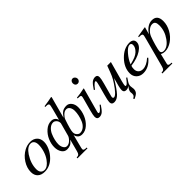

<svg xmlns="http://www.w3.org/2000/svg" viewBox="85 -1613 2749 2749"><g transform="rotate(-45 1459.5 -239.0)"><path d="M470 -301Q470 -244 441.5 -182.5Q413 -121 364 -72Q281 11 176 11Q106 11 67.5 -25.5Q29 -62 29 -128Q29 -211 79.5 -290Q130 -369 209 -411Q265 -441 329 -441Q391 -441 430.5 -403.5Q470 -366 470 -301ZM386 -326Q386 -371 367 -395.5Q348 -420 315 -420Q248 -420 187 -329Q113 -216 113 -101Q113 -57 134 -33.5Q155 -10 191 -10Q252 -10 312 -93Q346 -139 366 -203.5Q386 -268 386 -326Z M911 -351H913Q947 -401 979 -421Q1011 -441 1061 -441Q1105 -441 1135.5 -402Q1166 -363 1166 -305Q1166 -231 1136.5 -159Q1107 -87 1052.5 -38Q998 11 933 11Q887 11 863.5 -16Q840 -43 838 -72L797 87Q781 147 781 160Q781 176 794.5 182.5Q808 189 843 189V205H640V189Q672 188 685.5 175Q699 162 708 126L756 -56H755Q724 -16 695.5 -2.5Q667 11 630 11Q577 11 547.5 -34Q518 -79 518 -142Q518 -209 547.5 -277Q577 -345 632 -393Q687 -441 751 -441Q822 -441 843 -372Q903 -592 903 -614Q902 -641 862 -641H835V-656Q931 -669 992 -683L999 -677ZM1095 -302Q1095 -346 1075.5 -376Q1056 -406 1023 -406Q987 -406 954 -374Q921 -342 910 -310Q856 -154 856 -107Q856 -71 878.5 -47.5Q901 -24 925 -24Q969 -24 1004 -53.5Q1039 -83 1057.5 -128Q1076 -173 1085.5 -218Q1095 -263 1095 -302ZM828 -319V-323Q828 -359 805 -382.5Q782 -406 758 -406Q717 -406 683 -376Q649 -346 629.5 -302Q610 -258 599.5 -213Q589 -168 589 -132Q589 -87 608.5 -55.5Q628 -24 660 -24Q697 -24 731 -56.5Q765 -89 774 -120Z M1449 -599Q1449 -578 1434.5 -563Q1420 -548 1400 -548Q1378 -548 1365 -562.5Q1352 -577 1352 -601Q1352 -624 1365.5 -639Q1379 -654 1399 -654Q1419 -654 1434 -637.5Q1449 -621 1449 -599ZM1407 -114 1420 -103Q1378 -38 1349 -13.5Q1320 11 1283 11Q1234 11 1234 -44Q1234 -73 1256 -155L1304 -332Q1313 -364 1313 -376Q1313 -391 1301.5 -395Q1290 -399 1249 -400V-415Q1314 -420 1409 -441L1413 -438L1319 -95Q1309 -61 1309 -51Q1309 -36 1323 -36Q1348 -36 1407 -114Z M1964 -110 1930 -58Q1907 -23 1907 10Q1907 23 1910.5 41.5Q1914 60 1914 71Q1914 106 1896 131Q1878 156 1818 182L1809 164Q1832 153 1841 140.5Q1850 128 1850 103Q1850 99 1848.5 86Q1847 73 1847 71Q1847 37 1888 -11L1887 -12Q1861 9 1826 9Q1778 9 1778 -39Q1778 -84 1823 -236Q1734 -90 1685.5 -39.5Q1637 11 1584 11Q1531 11 1531 -42Q1531 -72 1558 -170L1593 -299Q1610 -364 1610 -377Q1610 -394 1600 -394Q1574 -394 1512 -312L1498 -322Q1545 -394 1574.5 -417.5Q1604 -441 1641 -441Q1687 -441 1687 -393Q1687 -360 1665 -281L1611 -83Q1608 -74 1608 -67Q1608 -42 1628 -42Q1673 -42 1770 -189Q1803 -239 1821.5 -280.5Q1840 -322 1880 -432H1954L1871 -129Q1856 -72 1856 -55Q1856 -38 1867 -38Q1879 -38 1896 -54Q1913 -70 1950 -119Z M2364 -109 2376 -97Q2288 11 2172 11Q2110 11 2070 -27Q2030 -65 2030 -126Q2030 -242 2126.5 -341.5Q2223 -441 2336 -441Q2375 -441 2396.5 -423Q2418 -405 2418 -373Q2418 -308 2337.5 -255.5Q2257 -203 2124 -186Q2114 -166 2114 -125Q2114 -84 2139.5 -59Q2165 -34 2207 -34Q2281 -34 2364 -109ZM2130 -209 2131 -208Q2199 -225 2237 -241Q2275 -257 2302 -282Q2352 -330 2352 -379Q2352 -418 2317 -418Q2276 -418 2216.5 -349Q2157 -280 2130 -209Z M2651 -437 2620 -328Q2695 -441 2791 -441Q2900 -441 2900 -316Q2900 -235 2858 -159Q2816 -83 2748 -36Q2680 11 2609 11Q2573 11 2540 -6Q2500 159 2500 160Q2500 176 2513.5 182.5Q2527 189 2562 189V205H2359V189Q2391 188 2404.5 175Q2418 162 2427 126L2542 -306Q2557 -361 2557 -373Q2557 -400 2513 -400H2489V-415L2646 -441ZM2816 -313Q2816 -357 2801.5 -377.5Q2787 -398 2754 -398Q2715 -398 2676 -364Q2637 -330 2619 -284Q2597 -227 2575.5 -149Q2554 -71 2554 -46Q2554 -29 2567.5 -18.5Q2581 -8 2602 -8Q2680 -8 2747 -103Q2816 -199 2816 -313Z"/></g></svg>

Font: STIX MathJax Alphabets
Style: Italic
Weight: 400
Italic angle: -16.33°
Designer: MicroPress Inc., with final additions and corrections provided by Coen Hoffman, Elsevier (retired)
Version: Version 1.1.1